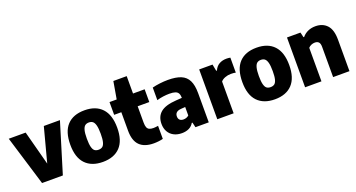

<svg xmlns="http://www.w3.org/2000/svg" viewBox="-48 -1358 3689 1987"><g transform="rotate(-20 1796.0 -365.0)"><path d="M383 -548.5H560.5L393 0H164L-3 -548.5H183L283 -170.5Z M574 -271.5Q574 -414.5 640.8 -486Q707.5 -557.5 832.5 -557.5Q957 -557.5 1024 -485.5Q1091 -413.5 1091 -273Q1091 -132 1023.8 -60.8Q956.5 10.5 832.5 10.5Q709 10.5 641.5 -60.2Q574 -131 574 -271.5ZM909 -271.5Q909 -331.5 900.2 -364.5Q891.5 -397.5 875 -410.5Q858.5 -423.5 832.5 -423.5Q807 -423.5 790.5 -410.8Q774 -398 765.2 -365Q756.5 -332 756.5 -273Q756.5 -213.5 765 -181Q773.5 -148.5 789.8 -136Q806 -123.5 832.5 -123.5Q859 -123.5 875.5 -136Q892 -148.5 900.5 -180.8Q909 -213 909 -271.5Z M1494.5 -145.5V-2Q1473.5 3.5 1446.2 6.8Q1419 10 1393.5 10Q1291 10 1238.2 -42Q1185.5 -94 1185.5 -205V-408H1106.5V-548.5H1185.5L1218.5 -740H1365.5V-548.5H1493.5V-408H1365.5V-229.5Q1365.5 -195 1373 -176Q1380.5 -157 1397.2 -148.8Q1414 -140.5 1443 -140.5Q1460.5 -140.5 1494.5 -145.5Z M2000 -322.5V0H1853.5L1840.5 -55H1833Q1813 -21 1779.5 -5.2Q1746 10.5 1702.5 10.5Q1651.5 10.5 1613.5 -9.5Q1575.5 -29.5 1555 -66.2Q1534.5 -103 1534.5 -151Q1534.5 -232.5 1588 -277Q1641.5 -321.5 1758.5 -329L1825 -333.5Q1824.5 -365.5 1814.5 -383.8Q1804.5 -402 1781.2 -410Q1758 -418 1717 -418Q1685 -418 1648.2 -413Q1611.5 -408 1578.5 -398V-536.5Q1617 -546.5 1663.5 -552Q1710 -557.5 1751.5 -557.5Q1840.5 -557.5 1894.5 -535Q1948.5 -512.5 1974.2 -461.2Q2000 -410 2000 -322.5ZM1825 -139.5V-233L1779.5 -229.5Q1710.5 -225 1710.5 -170Q1710.5 -144.5 1725 -131Q1739.5 -117.5 1765.5 -117.5Q1800.5 -117.5 1825 -139.5Z M2094 -548.5H2241L2255 -475H2263Q2281.5 -517.5 2316 -537.2Q2350.5 -557 2396.5 -557Q2416 -557 2439 -553V-388Q2418 -393 2384.5 -393Q2351.5 -393 2320.8 -381.2Q2290 -369.5 2274 -349.5V0H2094Z M2468.5 -271.5Q2468.5 -414.5 2535.2 -486Q2602 -557.5 2727 -557.5Q2851.5 -557.5 2918.5 -485.5Q2985.5 -413.5 2985.5 -273Q2985.5 -132 2918.2 -60.8Q2851 10.5 2727 10.5Q2603.5 10.5 2536 -60.2Q2468.5 -131 2468.5 -271.5ZM2803.5 -271.5Q2803.5 -331.5 2794.8 -364.5Q2786 -397.5 2769.5 -410.5Q2753 -423.5 2727 -423.5Q2701.5 -423.5 2685 -410.8Q2668.5 -398 2659.8 -365Q2651 -332 2651 -273Q2651 -213.5 2659.5 -181Q2668 -148.5 2684.2 -136Q2700.5 -123.5 2727 -123.5Q2753.5 -123.5 2770 -136Q2786.5 -148.5 2795 -180.8Q2803.5 -213 2803.5 -271.5Z M3061 -548.5H3209.5L3222.5 -493H3230Q3257 -525 3294 -541.2Q3331 -557.5 3376 -557.5Q3455.5 -557.5 3502.5 -506.8Q3549.5 -456 3549.5 -346.5V0H3369.5V-334Q3369.5 -370 3355 -385.2Q3340.5 -400.5 3313 -400.5Q3292.5 -400.5 3273.2 -392.2Q3254 -384 3241 -369V0H3061Z"/></g></svg>

Font: Encode Sans Semi Condensed ExBd
Style: Regular
Weight: 800
Width: 4
Designer: Multiple Designers
Foundry: Impallari Type
Version: Version 2.000